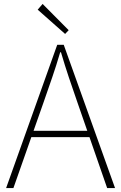

<svg xmlns="http://www.w3.org/2000/svg" viewBox="-20 -953 614 973"><path d="M11 0 270 -726H303L563 0H523L372 -435Q349 -501 329 -560.5Q309 -620 289 -688H285Q265 -620 244.5 -560.5Q224 -501 201 -435L48 0ZM123 -258V-290H447V-258ZM310 -781 171 -904 196 -933 328 -800Z"/></svg>

Font: Noto Sans JP
Style: Regular
Weight: 100
Designer: Ryoko NISHIZUKA 西塚涼子 (kana, bopomofo & ideographs); Paul D. Hunt (Latin, Greek & Cyrillic); Sandoll Communications 산돌커뮤니
Foundry: Adobe
Version: Version 2.004;hotconv 1.0.118;makeotfexe 2.5.65603